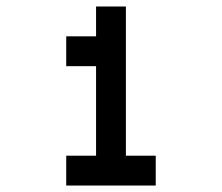

<svg xmlns="http://www.w3.org/2000/svg" viewBox="-20 -838 676 585"><path d="M272.7 -818.2V-727.3H181.8V-636.4H272.7V-363.6H181.8V-272.7H454.5V-363.6H363.6V-818.2Z"/></svg>

Font: Departure Mono
Style: Regular
Weight: 400
Monospace: yes
Designer: Helena Zhang
Version: Version 1.500;Glyphs 3.3.1 (3343)